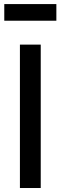

<svg xmlns="http://www.w3.org/2000/svg" viewBox="-20 -944 304 964"><path d="M1.5 -840V-923.5H263V-840ZM80 0V-720H184.5V0Z"/></svg>

Font: Manrope ExtraLight SemiBold
Style: Regular
Weight: 600
Version: Version 4.504